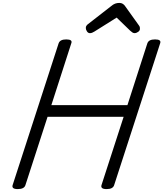

<svg xmlns="http://www.w3.org/2000/svg" viewBox="-20 -1286 1123 1320"><path d="M102 14Q58 14 67 -14L383 -988Q388 -1002 401 -1008.5Q414 -1015 435 -1015Q481 -1015 470 -988L333 -563H856L993 -988Q998 -1002 1011 -1008.5Q1024 -1015 1046 -1015Q1091 -1015 1081 -988L765 -14Q761 0 748 7Q735 14 713 14Q669 14 678 -14L830 -483H307L155 -14Q151 0 137.5 7Q124 14 102 14ZM598 -1058Q586 -1058 578 -1070Q570 -1082 570 -1093Q570 -1103 573.5 -1108Q577 -1113 581 -1117L743 -1243Q758 -1256 771.5 -1261Q785 -1266 801 -1266Q814 -1266 824.5 -1259.5Q835 -1253 843 -1240L936 -1110Q941 -1103 941.5 -1097.5Q942 -1092 942 -1087Q942 -1075 929 -1066.5Q916 -1058 907 -1058Q897 -1058 890 -1063Q883 -1068 875 -1075L782 -1165L629 -1069Q622 -1065 614.5 -1061.5Q607 -1058 598 -1058Z"/></svg>

Font: Playwrite MX
Style: Regular
Weight: 400
Designer: Veronika Burian, José Scaglione
Foundry: TypeTogether
Version: Version 1.002